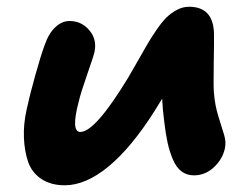

<svg xmlns="http://www.w3.org/2000/svg" viewBox="-20 -535 740 566"><path d="M170.9 11.2Q129.9 11.2 102.1 -7.3Q74.2 -25.9 63.2 -57.1Q52.2 -88.4 50.5 -129.2Q48.8 -169.9 59.1 -214.8Q67.4 -253.4 83.7 -312Q100.1 -370.6 110.8 -399.9Q123 -436 142.8 -454.6Q162.6 -473.1 185.1 -473.1Q220.2 -473.1 243.2 -446Q266.1 -418.9 258.8 -382.8Q255.9 -369.1 237.3 -316.4Q218.8 -263.7 211.9 -234.9Q188.5 -146 216.8 -146Q260.7 -146 357.9 -306.2Q368.7 -324.2 386.7 -356.2Q404.8 -388.2 415.3 -406.2Q425.8 -424.3 442.1 -448Q458.5 -471.7 471.7 -484.4Q484.9 -497.1 502 -506.1Q519 -515.1 537.1 -515.1Q608.9 -515.1 610.8 -436Q611.3 -419.4 610.1 -347.2Q608.9 -274.9 610.8 -259.8Q613.8 -223.6 624 -191.2Q634.3 -158.7 640.6 -137.7Q647 -116.7 643.1 -98.1Q636.2 -65.9 610.6 -42Q585 -18.1 551.8 -18.1Q530.8 -18.1 515.4 -29.5Q500 -41 490 -64.2Q480 -87.4 474.1 -114Q468.3 -140.6 463.9 -178.2Q459.5 -212.9 458 -244.1Q445.3 -224.1 435.1 -207Q366.7 -99.1 299.6 -43.9Q232.4 11.2 170.9 11.2Z"/></svg>

Font: Shantell Sans Irregular Bouncy
Style: Bold Italic
Weight: 700
Italic angle: -11.31°
Designer: Stephen Nixon, Anya Danilova, Shantell Martin
Foundry: Arrow Type
Version: Version 1.006;[9816181b4]